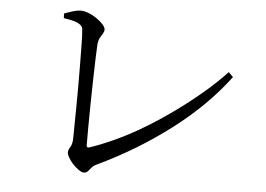

<svg xmlns="http://www.w3.org/2000/svg" viewBox="-49 -740 1098 794"><g transform="rotate(5 500.0 -343.0)"><path d="M325 -10Q317 -10 304 -19Q291 -28 279.5 -40.5Q268 -53 260.5 -66Q253 -79 253 -87Q253 -98 261.5 -111Q270 -124 270 -151Q270 -166 270.5 -199.5Q271 -233 271.5 -277Q272 -321 272 -368.5Q272 -416 271.5 -461.5Q271 -507 270.5 -542.5Q270 -578 268 -597Q268 -606 262 -613.5Q256 -621 239.5 -627.5Q223 -634 188 -639L187 -658Q205 -665 223.5 -670.5Q242 -676 255 -676Q270 -676 288 -669Q306 -662 322.5 -650.5Q339 -639 349.5 -627Q360 -615 360 -606Q360 -598 354.5 -589.5Q349 -581 343.5 -571Q338 -561 336 -545Q335 -528 333.5 -489Q332 -450 331 -399.5Q330 -349 329 -296Q328 -243 328 -197.5Q328 -152 328 -124Q328 -113 338 -115Q392 -133 451.5 -161Q511 -189 570.5 -225.5Q630 -262 687 -303.5Q744 -345 795.5 -389Q847 -433 887 -476L906 -457Q814 -334 676.5 -229.5Q539 -125 379 -49Q363 -42 355.5 -32.5Q348 -23 342 -16.5Q336 -10 325 -10Z"/></g></svg>

Font: Noto Serif JP ExtraLight
Style: Regular
Weight: 400
Version: Version 2.003-H1;hotconv 1.1.1;makeotfexe 2.6.0